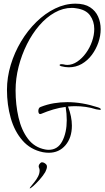

<svg xmlns="http://www.w3.org/2000/svg" viewBox="-20 -709 570 1047"><path d="M246 124Q231 124 214 121Q146 107 102.5 57Q59 7 38.5 -65.5Q18 -138 18 -219Q18 -287 38.5 -355Q59 -423 95 -483Q131 -543 178.5 -589.5Q226 -636 280.5 -662.5Q335 -689 392 -689Q441 -689 471 -669.5Q501 -650 515 -618.5Q529 -587 529 -550Q529 -514 516.5 -477.5Q504 -441 481 -410Q458 -379 426 -360.5Q394 -342 355 -342Q336 -342 313 -348Q305 -351 305 -354Q305 -359 317 -359Q323 -359 326 -358Q337 -355 347 -355Q375 -355 401.5 -373Q428 -391 449 -420Q470 -449 482 -483.5Q494 -518 494 -551Q494 -593 471 -625Q448 -657 394 -664Q389 -665 383 -665.5Q377 -666 372 -666Q324 -666 278.5 -640.5Q233 -615 194.5 -570.5Q156 -526 127 -468Q98 -410 81.5 -345.5Q65 -281 65 -216Q65 -138 81 -68.5Q97 1 132.5 48Q168 95 226 106Q231 107 236 107.5Q241 108 245 108Q295 108 319.5 61Q344 14 344 -54Q344 -89 338 -126Q304 -122 270.5 -112Q237 -102 204 -88Q202 -87 199 -87Q194 -87 191.5 -92Q189 -97 189 -104Q189 -111 192 -117.5Q195 -124 202 -126Q238 -140 274 -146Q310 -152 347 -152Q387 -152 428.5 -145Q470 -138 513 -124Q530 -119 530 -112Q530 -110 524 -110Q519 -110 504 -113Q476 -122 447.5 -126Q419 -130 391 -130Q381 -130 371 -129.5Q361 -129 351 -128Q372 -73 372 -24Q372 42 337 83Q302 124 246 124ZM142 318Q141 317 148.5 307.5Q156 298 167.5 284Q179 270 187.5 253.5Q196 237 196 221Q196 213 193 206Q191 204 191 198Q191 187 204 177Q206 176 209 176Q216 176 222.5 180Q229 184 233 189Q236 193 236 200Q236 211 227 229Q216 248 196.5 270Q177 292 161 306Q145 320 142 318Z"/></svg>

Font: Inspiration
Style: Regular
Weight: 400
Designer: Robert E. Leuschke
Foundry: Robert E. Leuschke
Version: Version 2.010; ttfautohint (v1.8.3)